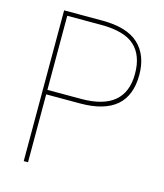

<svg xmlns="http://www.w3.org/2000/svg" viewBox="-107 -785 741 866"><g transform="rotate(15 264.0 -352.0)"><path d="M105 -338H263Q468 -338 468 -510Q468 -596 420 -640Q372 -684 263 -684H105ZM488 -510Q488 -317 263 -317H105V0H85V-704H263Q379 -704 433.5 -653Q488 -602 488 -510Z"/></g></svg>

Font: SVN-Poppins Thin
Style: Regular
Weight: 100
Designer: Ninad Kale (Devanagari), Jonny Pinhorn (Latin)
Foundry: Indian Type Foundry
Version: Version 3.002 2017